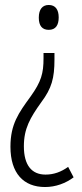

<svg xmlns="http://www.w3.org/2000/svg" viewBox="-20 -555 331 772"><path d="M216 -485C216 -516 203 -535 176 -535C151 -535 136 -518 136 -484C136 -451 150 -435 176 -435C204 -435 216 -454 216 -485ZM199 -316V-342H155V-321C155 -260 146 -227 103 -167C55 -101 22 -56 22 35C22 142 75 197 161 197C204 197 244 182 276 158L254 116C226 136 197 147 163 147C108 147 76 110 76 33C76 -38 101 -81 146 -144C188 -200 199 -241 199 -316Z"/></svg>

Font: Noto Sans Arabic UI XCn Lt
Style: Regular
Weight: 300
Width: 2
Designer: Monotype Design Team, Nadine Chahine and Nizar Qandah
Foundry: Monotype Imaging Inc.
Version: Version 2.010